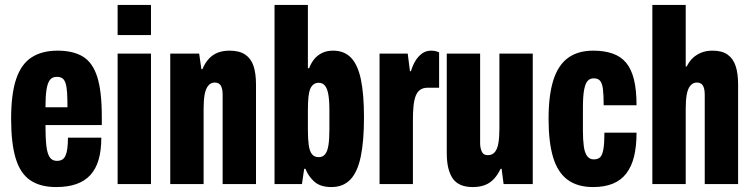

<svg xmlns="http://www.w3.org/2000/svg" viewBox="-20 -745 3042 777"><path d="M207 12Q143 12 102.5 -15.5Q62 -43 43.5 -104Q25 -165 25 -264Q25 -365 45.5 -425.5Q66 -486 108 -513Q150 -540 213 -540Q276 -540 315.5 -516Q355 -492 373.5 -434Q392 -376 392 -273V-239H164Q164 -188 167.5 -156Q171 -124 181 -109Q191 -94 210 -94Q223 -94 231.5 -99Q240 -104 245 -115Q250 -126 252.5 -144Q255 -162 255 -188H390Q390 -136 379 -98.5Q368 -61 345.5 -36.5Q323 -12 288.5 0Q254 12 207 12ZM164 -311H253Q253 -346 251.5 -369.5Q250 -393 245.5 -407.5Q241 -422 232.5 -428Q224 -434 210 -434Q191 -434 181.5 -421Q172 -408 168 -381Q164 -354 164 -311Z M456 -603V-725H591V-603ZM456 0V-528H591V0Z M669 0V-528H786L795 -465H799Q810 -491 825.5 -507.5Q841 -524 861.5 -532Q882 -540 909 -540Q949 -540 972.5 -524Q996 -508 1006 -478Q1016 -448 1016 -403V0H881V-361Q881 -372 879.5 -381Q878 -390 874.5 -397Q871 -404 864.5 -407.5Q858 -411 849 -411Q833 -411 822.5 -398Q812 -385 808 -361.5Q804 -338 804 -305V0Z M1321 12Q1277 12 1252.5 -9.5Q1228 -31 1216 -62H1211L1202 0H1091V-725H1226V-469H1231Q1239 -490 1251.5 -505.5Q1264 -521 1283 -530.5Q1302 -540 1328 -540Q1373 -540 1400.5 -511.5Q1428 -483 1440.5 -423.5Q1453 -364 1453 -270Q1453 -174 1440 -111.5Q1427 -49 1398 -18.5Q1369 12 1321 12ZM1270 -109Q1286 -109 1295.5 -120.5Q1305 -132 1309 -156.5Q1313 -181 1313 -220V-299Q1313 -340 1308.5 -364Q1304 -388 1294.5 -399Q1285 -410 1270 -410Q1258 -410 1249 -403.5Q1240 -397 1235 -384Q1230 -371 1228 -350Q1226 -329 1226 -299V-220Q1226 -182 1229.5 -157.5Q1233 -133 1242.5 -121Q1252 -109 1270 -109Z M1516 0V-528H1630L1639 -457H1643Q1651 -483 1662.5 -501Q1674 -519 1689.5 -529.5Q1705 -540 1725 -540Q1732 -540 1740.5 -538.5Q1749 -537 1757 -533V-390H1711Q1693 -390 1681 -382Q1669 -374 1662.5 -357.5Q1656 -341 1653.5 -316.5Q1651 -292 1651 -259V0Z M1893 12Q1836 12 1812 -23Q1788 -58 1788 -125V-528H1923V-166Q1923 -155 1925 -146Q1927 -137 1930.5 -130Q1934 -123 1940 -120Q1946 -117 1954 -117Q1972 -117 1982.5 -129.5Q1993 -142 1997 -166Q2001 -190 2001 -223V-528H2136V0H2018L2010 -62H2006Q1994 -37 1978.5 -20.5Q1963 -4 1942 4Q1921 12 1893 12Z M2380 12Q2317 12 2277 -17.5Q2237 -47 2218.5 -108Q2200 -169 2200 -264Q2200 -360 2219.5 -421Q2239 -482 2279 -511Q2319 -540 2381 -540Q2425 -540 2458.5 -528.5Q2492 -517 2513.5 -491.5Q2535 -466 2545.5 -423.5Q2556 -381 2556 -319H2423Q2423 -361 2420 -384.5Q2417 -408 2408.5 -418Q2400 -428 2383 -428Q2368 -428 2358.5 -418Q2349 -408 2344 -382.5Q2339 -357 2339 -309V-216Q2339 -180 2342.5 -153.5Q2346 -127 2356 -113.5Q2366 -100 2383 -100Q2400 -100 2409 -109Q2418 -118 2422 -142Q2426 -166 2426 -208H2556Q2556 -153 2546 -112Q2536 -71 2514.5 -43Q2493 -15 2459.5 -1.5Q2426 12 2380 12Z M2620 0V-725H2755V-476H2759Q2770 -498 2785 -511.5Q2800 -525 2819.5 -532.5Q2839 -540 2864 -540Q2902 -540 2924.5 -524Q2947 -508 2957 -478Q2967 -448 2967 -403V0H2832V-361Q2832 -372 2830.5 -381Q2829 -390 2825.5 -397Q2822 -404 2815.5 -407.5Q2809 -411 2800 -411Q2784 -411 2773.5 -398Q2763 -385 2759 -361.5Q2755 -338 2755 -305V0Z"/></svg>

Font: Archivo ExtraCondensed ExtraBold
Style: Regular
Weight: 800
Width: 2
Designer: Hector Gatti
Foundry: Omnibus-Type
Version: Version 2.001